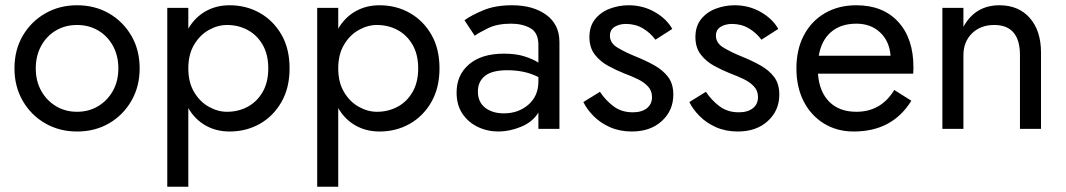

<svg xmlns="http://www.w3.org/2000/svg" viewBox="-20 -490 4053 730"><path d="M35 -230Q35 -300 66.5 -354Q98 -408 152 -439Q206 -470 273 -470Q341 -470 394.5 -439Q448 -408 479.5 -354Q511 -300 511 -230Q511 -161 479.5 -106.5Q448 -52 394.5 -21Q341 10 273 10Q206 10 152 -21Q98 -52 66.5 -106.5Q35 -161 35 -230ZM116 -230Q116 -182 136.5 -145Q157 -108 192.5 -86.5Q228 -65 273 -65Q318 -65 353.5 -86.5Q389 -108 409.5 -145Q430 -182 430 -230Q430 -278 409.5 -315.5Q389 -353 353.5 -374Q318 -395 273 -395Q228 -395 192.5 -374Q157 -353 136.5 -315.5Q116 -278 116 -230Z M696 220H616V-460H696V-381Q721 -424 761.5 -447Q802 -470 853 -470Q916 -470 967.5 -441Q1019 -412 1050 -358.5Q1081 -305 1081 -230Q1081 -156 1050 -102Q1019 -48 967.5 -19Q916 10 853 10Q802 10 761.5 -13Q721 -36 696 -79ZM1000 -230Q1000 -283 978.5 -320Q957 -357 921.5 -376Q886 -395 843 -395Q808 -395 774 -376Q740 -357 718 -320Q696 -283 696 -230Q696 -177 718 -140Q740 -103 774 -84Q808 -65 843 -65Q886 -65 921.5 -84Q957 -103 978.5 -140Q1000 -177 1000 -230Z M1266 220H1186V-460H1266V-381Q1291 -424 1331.5 -447Q1372 -470 1423 -470Q1486 -470 1537.5 -441Q1589 -412 1620 -358.5Q1651 -305 1651 -230Q1651 -156 1620 -102Q1589 -48 1537.5 -19Q1486 10 1423 10Q1372 10 1331.5 -13Q1291 -36 1266 -79ZM1570 -230Q1570 -283 1548.5 -320Q1527 -357 1491.5 -376Q1456 -395 1413 -395Q1378 -395 1344 -376Q1310 -357 1288 -320Q1266 -283 1266 -230Q1266 -177 1288 -140Q1310 -103 1344 -84Q1378 -65 1413 -65Q1456 -65 1491.5 -84Q1527 -103 1548.5 -140Q1570 -177 1570 -230Z M1785 -354 1746 -413Q1772 -432 1817.5 -451Q1863 -470 1927 -470Q2007 -470 2057 -433.5Q2107 -397 2107 -330V0H2027V-62Q2005 -26 1961 -8Q1917 10 1875 10Q1833 10 1796.5 -7.5Q1760 -25 1738 -58Q1716 -91 1716 -138Q1716 -205 1763.5 -245.5Q1811 -286 1896 -286Q1942 -286 1974.5 -275.5Q2007 -265 2027 -252V-319Q2027 -366 1996.5 -383Q1966 -400 1923 -400Q1871 -400 1836 -383Q1801 -366 1785 -354ZM1797 -142Q1797 -102 1824.5 -80.5Q1852 -59 1896 -59Q1951 -59 1989 -92Q2027 -125 2027 -180V-197Q1999 -211 1970 -217Q1941 -223 1909 -223Q1851 -223 1824 -201.5Q1797 -180 1797 -142Z M2261 -141Q2282 -109 2312.5 -86Q2343 -63 2386 -63Q2420 -63 2439.5 -78.5Q2459 -94 2459 -121Q2459 -145 2443.5 -161.5Q2428 -178 2404 -189.5Q2380 -201 2353 -211Q2323 -223 2292.5 -239.5Q2262 -256 2241.5 -282.5Q2221 -309 2221 -349Q2221 -390 2242.5 -417Q2264 -444 2298.5 -457Q2333 -470 2370 -470Q2425 -470 2470 -444Q2515 -418 2536 -380L2472 -339Q2453 -365 2424.5 -382Q2396 -399 2360 -399Q2335 -399 2317 -388Q2299 -377 2299 -354Q2299 -326 2328.5 -308.5Q2358 -291 2395 -276Q2435 -260 2468 -241.5Q2501 -223 2520.5 -197Q2540 -171 2540 -130Q2540 -70 2496.5 -30Q2453 10 2382 10Q2336 10 2299 -6.5Q2262 -23 2236.5 -49Q2211 -75 2198 -102Z M2664 -141Q2685 -109 2715.5 -86Q2746 -63 2789 -63Q2823 -63 2842.5 -78.5Q2862 -94 2862 -121Q2862 -145 2846.5 -161.5Q2831 -178 2807 -189.5Q2783 -201 2756 -211Q2726 -223 2695.5 -239.5Q2665 -256 2644.5 -282.5Q2624 -309 2624 -349Q2624 -390 2645.5 -417Q2667 -444 2701.5 -457Q2736 -470 2773 -470Q2828 -470 2873 -444Q2918 -418 2939 -380L2875 -339Q2856 -365 2827.5 -382Q2799 -399 2763 -399Q2738 -399 2720 -388Q2702 -377 2702 -354Q2702 -326 2731.5 -308.5Q2761 -291 2798 -276Q2838 -260 2871 -241.5Q2904 -223 2923.5 -197Q2943 -171 2943 -130Q2943 -70 2899.5 -30Q2856 10 2785 10Q2739 10 2702 -6.5Q2665 -23 2639.5 -49Q2614 -75 2601 -102Z M3226 10Q3162 10 3112.5 -20.5Q3063 -51 3035.5 -105Q3008 -159 3008 -230Q3008 -302 3036.5 -356Q3065 -410 3116.5 -440Q3168 -470 3236 -470Q3337 -470 3395 -407Q3453 -344 3453 -234Q3453 -227 3452.5 -219.5Q3452 -212 3452 -210H3090Q3095 -141 3133 -103Q3171 -65 3236 -65Q3330 -65 3380 -148L3445 -107Q3373 10 3226 10ZM3236 -400Q3177 -400 3140 -368.5Q3103 -337 3093 -278H3366Q3362 -333 3326.5 -366.5Q3291 -400 3236 -400Z M3858 -280Q3858 -395 3760 -395Q3708 -395 3675.5 -363Q3643 -331 3643 -280V0H3563V-460H3643V-388Q3688 -470 3780 -470Q3853 -470 3895.5 -421.5Q3938 -373 3938 -290V0H3858Z"/></svg>

Font: Jost
Style: Regular
Weight: 400
Version: Version 3.500